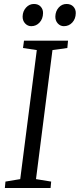

<svg xmlns="http://www.w3.org/2000/svg" viewBox="-20 -948 402 968"><path d="M4.5 0 7.5 -32.5 82 -45 165.5 -695.5 96 -706 101 -743H323L319.5 -706L244.5 -695.5L161.5 -45L238 -32.5L235 0ZM137.5 -816Q119.5 -816 106.5 -830Q93.5 -844 94 -865.5Q95 -892 111.5 -910Q128 -928 151 -928Q173 -928 185.2 -914.5Q197.5 -901 197 -881.5Q196.5 -853 179.5 -834.5Q162.5 -816 137.5 -816ZM302 -816Q284 -816 271.2 -830Q258.5 -844 259 -865.5Q260 -892 276 -910Q292 -928 315.5 -928Q337.5 -928 350 -914.5Q362.5 -901 362 -881.5Q361.5 -853 344.5 -834.5Q327.5 -816 302 -816Z"/></svg>

Font: Merriweather 36pt Light
Style: Italic
Weight: 300
Italic angle: -7.8°
Version: Version 2.101